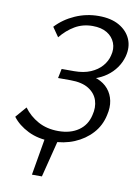

<svg xmlns="http://www.w3.org/2000/svg" viewBox="-94 -729 711 986"><g transform="rotate(10 261.5 -236.0)"><path d="M143 195 179 -15H248L195 195ZM212 9Q142 9 89.5 -17Q37 -43 7 -83L56 -140Q86 -99 131.5 -74Q177 -49 237 -49Q300 -49 342 -78Q384 -107 396 -160Q407 -202 395.5 -237.5Q384 -273 349 -295Q314 -317 254 -317H189L199 -366H264Q314 -366 350 -381.5Q386 -397 408 -422.5Q430 -448 437 -478Q447 -514 435 -544.5Q423 -575 393.5 -593Q364 -611 318 -611Q267 -611 226 -587Q185 -563 153 -523L119 -572Q160 -616 218 -641.5Q276 -667 340 -667Q405 -667 447.5 -642.5Q490 -618 507.5 -577.5Q525 -537 512 -487Q503 -454 483.5 -426.5Q464 -399 436 -379Q408 -359 373.5 -348Q339 -337 300 -337L306 -362Q353 -362 388 -348Q423 -334 444.5 -308.5Q466 -283 473 -248.5Q480 -214 470 -173Q458 -117 421 -76.5Q384 -36 330.5 -13.5Q277 9 212 9Z"/></g></svg>

Font: Ysabeau Office
Style: Italic
Weight: 400
Italic angle: -12°
Designer: Christian Thalmann (Catharsis Fonts)
Version: Version 2.001;gftools[0.9.30]; featfreeze: tnum,lnum,ss02